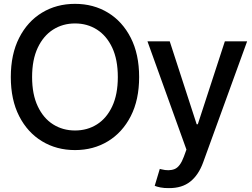

<svg xmlns="http://www.w3.org/2000/svg" viewBox="-20 -757 1290 981"><path d="M363.3 9.8Q269 9.8 194.8 -35.2Q120.6 -80.1 77.9 -163.6Q35.2 -247.1 35.2 -363.3Q35.2 -480 77.9 -563.7Q120.6 -647.5 194.8 -692.4Q269 -737.3 363.3 -737.3Q457.5 -737.3 531.5 -692.4Q605.5 -647.5 648.2 -563.7Q690.9 -480 690.9 -363.3Q690.9 -247.1 648.2 -163.6Q605.5 -80.1 531.5 -35.2Q457.5 9.8 363.3 9.8ZM363.3 -90.3Q426.3 -90.3 475.6 -121.6Q524.9 -152.8 553.5 -213.9Q582 -274.9 582 -363.3Q582 -452.1 553.5 -513.2Q524.9 -574.2 475.6 -605.7Q426.3 -637.2 363.3 -637.2Q300.8 -637.2 251.2 -605.7Q201.7 -574.2 172.9 -513.2Q144 -452.1 144 -363.3Q144 -274.9 172.9 -213.9Q201.7 -152.8 251.2 -121.6Q300.8 -90.3 363.3 -90.3ZM843.3 204.1Q819.3 204.6 799.8 200.7Q780.3 196.8 770.5 192.4L796.4 106L803.7 107.9Q844.2 118.2 872.3 106.7Q900.4 95.2 919.4 43.5L932.6 7.3L733.4 -545.9H847.2L984.9 -122.1H990.7L1128.9 -545.9H1242.7L1018.1 72.3Q994.6 137.2 952.1 170.9Q909.7 204.6 843.3 204.1Z"/></svg>

Font: Inter Tight Medium
Style: Regular
Weight: 500
Designer: Rasmus Andersson
Foundry: rsms
Version: Version 3.004; ttfautohint (v1.8.4.7-5d5b)